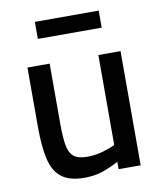

<svg xmlns="http://www.w3.org/2000/svg" viewBox="-80 -753 699 828"><g transform="rotate(-10 269.5 -338.5)"><path d="M223.2 10.9Q158.1 10.9 123.3 -16.4Q88.6 -43.6 76 -99.1Q63.3 -154.5 63.3 -238.7V-500H160.5V-238.2Q160.5 -179.5 166.3 -144Q172.2 -108.6 191.5 -92.4Q210.7 -76.3 250.8 -76.3Q288 -76.3 321.3 -86.4Q354.7 -96.5 373.8 -106.3V-500H470.9V0H374.4V-32.5Q339.6 -13.7 304.6 -1.4Q269.7 10.9 223.2 10.9ZM128.9 -613.8V-688.4H408.5V-613.8Z"/></g></svg>

Font: TitilliumWeb ExtraLight
Style: Regular
Weight: 400
Designer: Mohamed Gaber, Accademia di Belle Arti di Urbino and others
Foundry: Kief Type Foundry, Accademia di Belle Arti di Urbino and others
Version: Version 3.000; ttfautohint (v1.8.2)